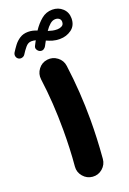

<svg xmlns="http://www.w3.org/2000/svg" viewBox="-225 -966 748 1110"><g transform="rotate(-20 149.0 -411.0)"><path d="M251.5 -904.8Q288.6 -904.8 314.2 -881.1Q339.8 -857.4 339.8 -820.3Q339.8 -775.9 308.6 -752.9Q277.3 -730 236.8 -730Q211.9 -730 192.4 -735.8Q172.9 -741.7 156.2 -749.5Q152.3 -742.7 148.4 -735.4Q144.5 -728 140.6 -720.7Q135.7 -711.4 126.2 -705.8Q116.7 -700.2 104.5 -704.1Q94.2 -707.5 87.4 -718.8Q80.6 -730 86.9 -742.2Q90.8 -749.5 94.5 -756.8Q98.1 -764.2 102.1 -771Q88.9 -774.4 76.2 -774.4Q55.2 -774.4 39.1 -754.6Q22.9 -734.9 11.2 -715.8Q5.4 -706.5 -6.6 -703.4Q-18.6 -700.2 -29.3 -707Q-38.6 -713.4 -41 -724.4Q-43.5 -735.4 -37.6 -746.1Q-26.4 -764.2 -11.5 -784.2Q3.4 -804.2 24.9 -818.1Q46.4 -832 76.2 -832Q90.8 -832 104.5 -828.9Q118.2 -825.7 130.9 -820.3Q154.8 -856.4 184.1 -880.6Q213.4 -904.8 251.5 -904.8ZM249.5 -847.2Q232.4 -847.2 216.6 -833.7Q200.7 -820.3 185.5 -797.9Q198.2 -793.5 212.2 -790.5Q226.1 -787.6 241.2 -787.6Q255.4 -787.6 268.8 -794.4Q282.2 -801.3 282.2 -819.3Q282.2 -832.5 272.9 -839.8Q263.7 -847.2 249.5 -847.2ZM53.7 -548.3Q49.3 -582.5 70.3 -610.4Q91.3 -638.2 125.5 -642.6Q159.7 -647 187.5 -626Q215.3 -605 219.7 -570.8Q231 -487.3 236.6 -401.9Q242.2 -316.4 242.2 -231.9Q242.2 -175.8 239.7 -117.2Q237.3 -58.6 231.9 6.3Q229 40.5 202.6 63.2Q176.3 85.9 141.6 83Q107.4 80.1 84.7 53.5Q62 26.9 64.9 -7.3Q69.8 -61.5 72 -116.9Q74.2 -172.4 74.2 -228.5Q74.2 -397 53.7 -548.3Z"/></g></svg>

Font: Mikhak Black
Style: Regular
Weight: 900
Designer: Amin Abedi
Version: Version 3.3